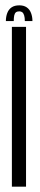

<svg xmlns="http://www.w3.org/2000/svg" viewBox="-20 -699 151 719"><path d="M24.5 0H77.5V-598.5H24.5ZM52.5 -679Q34.5 -679 23.5 -671.5Q12.5 -664 7.2 -650.2Q2 -636.5 2 -620H31.5Q31.5 -632.5 33.2 -640.8Q35 -649 39.5 -652.8Q44 -656.5 52.5 -656.5Q59 -656.5 63.5 -653Q68 -649.5 70.5 -641.2Q73 -633 73 -620H101.5Q101.5 -636.5 96.2 -650.2Q91 -664 80 -671.5Q69 -679 52.5 -679Z"/></svg>

Font: Anybody ExtraCondensed Light
Style: Regular
Weight: 300
Width: 2
Version: Version 1.113;gftools[0.9.25]